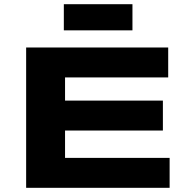

<svg xmlns="http://www.w3.org/2000/svg" viewBox="-20 -898 901 918"><path d="M105 0V-670.9H784.2V-527.8H291V-417H758.8V-273.9H291V-143.1H791V0ZM285.2 -752.9V-877.9H613.3V-752.9Z"/></svg>

Font: Syncopate
Style: Bold
Weight: 700
Designer: Astigmatic (AOETI)
Foundry: Astigmatic (AOETI)
Version: Version 1.001 2011